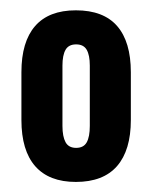

<svg xmlns="http://www.w3.org/2000/svg" viewBox="-20 -666 295 372"><path d="M127 -313.5Q75 -313.5 48.2 -344Q21.5 -374.5 21.5 -433.5V-526Q21.5 -585 48 -615.5Q74.5 -646 127 -646Q180.5 -646 207 -615.5Q233.5 -585 233.5 -526V-433.5Q233.5 -375 206.8 -344.2Q180 -313.5 127 -313.5ZM127.5 -379.5Q142 -379.5 148 -390.2Q154 -401 154 -422V-539Q154 -559 148 -569.5Q142 -580 127.5 -580Q113 -580 107 -569.5Q101 -559 101 -539V-422Q101 -401.5 107 -390.5Q113 -379.5 127.5 -379.5Z"/></svg>

Font: Anek Tamil Condensed SemiBold
Style: Regular
Weight: 600
Width: 3
Designer: Aadarsh Rajan (Tamil), Yesha Goshar (Latin)
Foundry: Ek Type
Version: Version 1.003